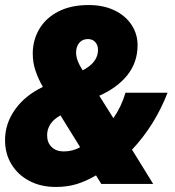

<svg xmlns="http://www.w3.org/2000/svg" viewBox="-25 -730 695 762"><path d="M-5 -174Q-5 -239 34.5 -295Q74 -351 145 -385Q126 -419 115.5 -450.5Q105 -482 105 -518Q105 -570 130.5 -614Q156 -658 206 -684Q256 -710 327 -710Q385 -710 429 -689Q473 -668 497 -631.5Q521 -595 521 -551Q521 -483 481 -432.5Q441 -382 369 -350L425 -261Q457 -307 473 -362H640Q590 -233 499 -136L583 0H377L356 -34Q317 -11 279.5 0.5Q242 12 197 12Q137 12 91.5 -12Q46 -36 20.5 -78Q-5 -120 -5 -174ZM228 -129Q246 -129 263 -133.5Q280 -138 293 -146L215 -272Q189 -258 175.5 -238Q162 -218 162 -193Q162 -164 180 -146.5Q198 -129 228 -129ZM303 -451Q333 -466 348.5 -486.5Q364 -507 364 -532Q364 -551 353 -563Q342 -575 324 -575Q302 -575 289.5 -560Q277 -545 277 -521Q277 -491 303 -451Z"/></svg>

Font: Azeret Mono ExtraBold
Style: Italic
Weight: 800
Italic angle: -12°
Designer: Martin Vácha
Foundry: Displaay
Version: Version 1.000; Glyphs 3.0.3, build 3074